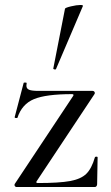

<svg xmlns="http://www.w3.org/2000/svg" viewBox="-20 -751 445 771"><path d="M269 -373Q165 -373 116.5 -353Q68 -333 50 -278Q50 -277 46 -277Q38 -277 39 -281L75 -418Q76 -420 82 -419.5Q88 -419 87 -417Q86 -413 86 -407Q86 -395 97 -390.5Q108 -386 135 -386H352Q357 -386 359.5 -382Q362 -378 360 -374L127 -23Q123 -16 132 -16Q218 -16 261.5 -24Q305 -32 326.5 -53Q348 -74 361 -119Q362 -122 367 -122Q372 -122 372 -119L370 -11Q370 -7 367.5 -3.5Q365 0 361 0H46Q42 0 39.5 -4Q37 -8 39 -12L274 -366Q278 -373 269 -373ZM201 -472Q198 -472 195.5 -473.5Q193 -475 194 -476L241 -716Q242 -720 265 -725.5Q288 -731 303 -731Q314 -731 313 -727L205 -474Q205 -472 201 -472Z"/></svg>

Font: Cormorant Infant Medium
Style: Regular
Weight: 500
Designer: Christian Thalmann (Catharsis Fonts)
Foundry: Catharsis Fonts
Version: Version 4.000